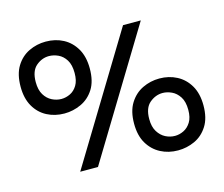

<svg xmlns="http://www.w3.org/2000/svg" viewBox="-100 -814 1132 971"><g transform="rotate(-15 466.0 -328.5)"><path d="M212 -305Q162 -305 121 -326.5Q80 -348 56 -390Q32 -432 32 -493Q32 -558 57.5 -599.5Q83 -641 124.5 -661Q166 -681 213 -681Q264 -681 304.5 -659.5Q345 -638 369.5 -596Q394 -554 394 -492Q394 -426 368 -385Q342 -344 300 -324.5Q258 -305 212 -305ZM212 0 613 -660H706L305 0ZM216 -380Q240 -380 262.5 -391Q285 -402 299.5 -426Q314 -450 314 -490Q314 -533 298 -558.5Q282 -584 258 -595Q234 -606 210 -606Q173 -606 142.5 -580Q112 -554 112 -496Q112 -455 127.5 -429.5Q143 -404 167 -392Q191 -380 216 -380ZM719 24Q669 24 628 2.5Q587 -19 562.5 -60.5Q538 -102 538 -164Q538 -229 564 -270.5Q590 -312 631.5 -332Q673 -352 720 -352Q770 -352 811 -330.5Q852 -309 876.5 -267Q901 -225 901 -163Q901 -97 874.5 -55.5Q848 -14 806.5 5Q765 24 719 24ZM723 -51Q746 -51 768.5 -62Q791 -73 806 -97Q821 -121 821 -161Q821 -204 804.5 -229.5Q788 -255 764 -266Q740 -277 717 -277Q680 -277 649 -251Q618 -225 618 -167Q618 -126 634 -100.5Q650 -75 673.5 -63Q697 -51 723 -51Z"/></g></svg>

Font: Bricolage Grotesque 12pt
Style: Regular
Weight: 400
Designer: Mathieu Triay
Foundry: Atelier Triay
Version: Version 1.001; ttfautohint (v1.8.4.7-5d5b);gftools[0.9.33.de